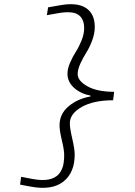

<svg xmlns="http://www.w3.org/2000/svg" viewBox="-20 -733 640 910"><path d="M127.9 151.9 75.2 142.1 80.1 105 133.8 115.2Q156.7 119.6 176 120.1Q195.3 120.6 209.7 117.9Q224.1 115.2 235.6 109.4Q247.1 103.5 254.6 96.4Q262.2 89.4 267.8 79.3Q273.4 69.3 276.6 60.3Q279.8 51.3 281.5 39.8Q283.2 28.3 283.7 19.8Q284.2 11.2 284.2 1Q284.2 -22.5 273.2 -67.9Q262.2 -113.3 262.2 -139.2Q262.2 -192.9 304.9 -229Q347.7 -265.1 409.2 -275.9V-279.8Q362.3 -288.6 331.1 -316.7Q299.8 -344.7 299.8 -383.8Q299.8 -407.7 312.3 -436.3Q324.7 -464.8 339.4 -487.5Q354 -510.3 366.5 -541Q378.9 -571.8 378.9 -599.1Q378.9 -643.6 351.6 -662.8Q324.2 -682.1 257.8 -670.9L202.1 -661.1L208 -698.2L264.2 -708Q345.2 -722.7 387.2 -695.3Q429.2 -668 429.2 -605Q429.2 -573.7 416.5 -540.3Q403.8 -506.8 388.7 -483.2Q373.5 -459.5 360.8 -431.4Q348.1 -403.3 348.1 -381.8Q348.1 -350.1 394.3 -324Q440.4 -297.9 521 -297.9L516.1 -257.8Q422.9 -257.8 366.9 -225.8Q311 -193.8 311 -148.9Q311 -125 322.5 -75.7Q334 -26.4 334 0Q334 85.4 280.3 127.7Q226.6 169.9 127.9 151.9Z"/></svg>

Font: Office Code Pro Light Italic
Style: Regular
Weight: 300
Italic angle: -9°
Designer: Nathan Rutzky & Paul D. Hunt
Foundry: Adobe Systems Incorporated
Version: Version 1.004;PS 001.004;hotconv 1.0.70;makeotf.lib2.5.58329